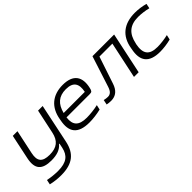

<svg xmlns="http://www.w3.org/2000/svg" viewBox="54 -1242 2181 2181"><g transform="rotate(-45 1145.0 -151.5)"><path d="M536 -23 636 -500H562L500 -209C477 -101 418 -51 301 -51C185 -51 146 -100 169 -209L231 -500H156L94 -205C62 -55 120 9 270 9C360 9 421 -14 462 -63H469L458 -8C436 95 376 146 238 146C189 146 126 140 76 129L64 187C118 200 176 206 230 206C414 206 503 129 536 -23Z M1159 -265C1195 -417 1134 -509 966 -509C803 -509 696 -421 668 -256L666 -244C632 -80 695 9 880 9C935 9 1003 1 1065 -14L1078 -72C1024 -59 948 -51 898 -51C769 -51 722 -104 736 -217H1112C1143 -217 1151 -229 1159 -265ZM748 -275C778 -391 842 -449 956 -449C1073 -449 1111 -389 1088 -275Z M1380 -114 1489 -441H1697L1603 0H1678L1784 -500H1436L1316 -128C1297 -69 1271 -49 1233 -49C1218 -49 1195 -52 1174 -57L1162 2C1180 6 1206 9 1228 9C1306 9 1354 -35 1380 -114Z M1811 -256 1809 -244C1774 -79 1838 9 2015 9C2069 9 2133 1 2190 -14L2203 -72C2149 -59 2080 -51 2034 -51C1900 -51 1858 -114 1884 -247L1886 -253C1913 -385 1984 -449 2118 -449C2164 -449 2230 -441 2278 -428L2290 -486C2239 -501 2179 -509 2125 -509C1951 -509 1839 -425 1811 -256Z"/></g></svg>

Font: LT Wave Light
Style: Italic
Weight: 300
Designer: Daniel Lyons
Version: Version 2.5 (Glyphs App)